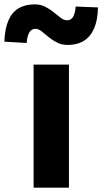

<svg xmlns="http://www.w3.org/2000/svg" viewBox="-78 -860 469 880"><path d="M76 0V-564H238V0ZM232 -654Q205 -654 183.5 -665Q162 -676 144.5 -690.5Q127 -705 112.5 -716.5Q98 -728 84 -728Q67 -728 57 -712.5Q47 -697 44 -663L-58 -669Q-56 -727 -40 -765Q-24 -803 6.5 -821.5Q37 -840 81 -840Q108 -840 129.5 -829Q151 -818 168.5 -803.5Q186 -789 200.5 -778Q215 -767 230 -767Q247 -767 256.5 -782Q266 -797 269 -830L371 -826Q370 -768 353.5 -730Q337 -692 306.5 -673Q276 -654 232 -654Z"/></svg>

Font: Noto Sans KR ExtraBold
Style: Regular
Weight: 800
Designer: Ryoko NISHIZUKA  (kana, bopomofo & ideographs); Paul D. Hunt (Latin, Greek & Cyrillic); Sandoll Communications , Soo-you
Foundry: Adobe
Version: Version 2.004-H2;hotconv 1.0.118;makeotfexe 2.5.65603